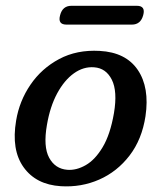

<svg xmlns="http://www.w3.org/2000/svg" viewBox="-20 -648 571 679"><path d="M332.5 -468Q425 -463 467.2 -400.8Q509.5 -338.5 494.5 -237Q482 -155 438.2 -98Q394.5 -41 331 -13Q267.5 15 195 10.5Q107.5 5 63.5 -56.5Q19.5 -118 37 -221.5Q48.5 -291 87.8 -348.5Q127 -406 189.2 -439.2Q251.5 -472.5 332.5 -468ZM218 -47.5Q250 -45 283.2 -64Q316.5 -83 343.2 -127.8Q370 -172.5 383 -248Q396 -325 375.5 -366Q355 -407 313 -410Q275.5 -413 241.5 -388.8Q207.5 -364.5 182.2 -317.8Q157 -271 146 -206.5Q132.5 -129.5 153.8 -90.2Q175 -51 218 -47.5ZM192.5 -594Q201 -627.5 232.5 -627.5H464Q495.5 -627.5 486.5 -594.5Q477.5 -561 446.5 -561H215Q183.5 -561 192.5 -594Z"/></svg>

Font: Fraunces 9pt S100
Style: Italic
Weight: 400
Italic angle: -16°
Version: Version 1.000; ttfautohint (v1.8.3)